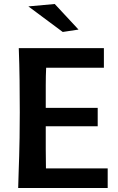

<svg xmlns="http://www.w3.org/2000/svg" viewBox="-20 -941 591 961"><path d="M469 -309H209Q209 -246 209 -194.5Q209 -143 210 -98H519V0H71Q72 -48 73.5 -84.5Q75 -121 76 -160.5Q77 -200 78 -251Q79 -302 79 -379Q79 -456 78 -537.5Q77 -619 74 -700H500V-602H211Q209 -563 209 -513.5Q209 -464 209 -401H469ZM254 -921 373 -793 294 -781 122 -909Z"/></svg>

Font: Cantora One
Style: Regular
Weight: 400
Designer: Pablo Impallari, Rodrigo Fuenzalida
Foundry: Pablo Impallari
Version: Version 1.002; ttfautohint (v0.8) -G 200 -r 50